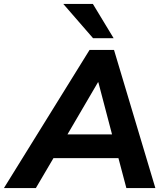

<svg xmlns="http://www.w3.org/2000/svg" viewBox="-69 -960 842 980"><path d="M-49 0 388 -705H513L724 0H576L527 -185L572 -153H166L221 -182L114 0ZM431 -540 259 -246 237 -274H541L511 -243L433 -540ZM406 -765 254 -940H405L511 -765Z"/></svg>

Font: Nunito Sans 12pt ExtraLight ExtraBold
Style: Italic
Weight: 800
Italic angle: -9°
Version: Version 3.101;gftools[0.9.27]